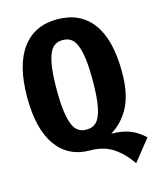

<svg xmlns="http://www.w3.org/2000/svg" viewBox="-125 -797 844 1027"><g transform="rotate(-15 297.0 -283.5)"><path d="M412.1 -43.9Q472.7 -43.5 514.6 -27.1Q556.6 -10.7 594.2 24.9L500 143.1Q458.5 82 406.2 47.6Q354 13.2 279.8 13.2Q160.6 13.2 94.2 -78.9Q27.8 -170.9 27.8 -347.2Q27.8 -524.9 95.7 -617.4Q163.6 -710 290 -710Q417.5 -710 485.4 -618.7Q553.2 -527.3 553.2 -347.2Q553.2 -282.7 542 -231.7Q530.8 -180.7 510 -145.5Q489.3 -110.4 466.1 -86.9Q442.9 -63.5 412.1 -43.9ZM190.9 -347.2Q190.9 -253.9 201.9 -199.2Q212.9 -144.5 233.9 -121.8Q254.9 -99.1 290 -99.1Q326.2 -99.1 347.4 -121.8Q368.7 -144.5 379.4 -199Q390.1 -253.4 390.1 -347.2Q390.1 -439.9 379.2 -494.6Q368.2 -549.3 346.9 -572.3Q325.7 -595.2 290 -595.2Q254.9 -595.2 233.9 -572.3Q212.9 -549.3 201.9 -494.6Q190.9 -439.9 190.9 -347.2Z"/></g></svg>

Font: Fira Sans Compressed
Style: Bold
Weight: 700
Width: 1
Designer: Carrois Corporate & Edenspiekermann AG
Foundry: Carrois Corporate GbR & Edenspiekermann AG
Version: Version 4.203;PS 004.203;hotconv 1.0.88;makeotf.lib2.5.64775